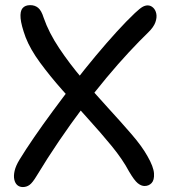

<svg xmlns="http://www.w3.org/2000/svg" viewBox="-20 -730 684 761"><path d="M70.6 11.4Q57.6 11.4 48.8 3.9Q40 -3.6 36.7 -18.2Q33.4 -32.8 37.9 -52.7Q42.4 -72.6 57 -96.6Q81.4 -136.6 115.4 -186.1Q149.4 -235.6 189.7 -290.2Q230 -344.8 272.8 -400.5Q315.6 -456.2 358.9 -508Q402.2 -559.8 442 -603.5Q481.8 -647.2 514.6 -678.2Q535.2 -697.4 545.4 -703Q555.6 -708.6 565.4 -708.6Q577.2 -708.6 586.8 -699.8Q596.4 -691 599.5 -675.8Q602.6 -660.6 595.8 -641.5Q589 -622.4 567.6 -601.6Q532.8 -568 490.3 -522.3Q447.8 -476.6 401.7 -421.3Q355.6 -366 308.1 -302.9Q260.6 -239.8 214.3 -171.7Q168 -103.6 125.2 -32.8Q109 -5.8 97.2 2.8Q85.4 11.4 70.6 11.4ZM553 7.2Q539.6 7.2 525.9 -3.9Q512.2 -15 491.2 -50.8Q466 -98.4 422.6 -151.3Q379.2 -204.2 328.1 -260.4Q277 -316.6 227.5 -372.5Q178 -428.4 139 -481.5Q100 -534.6 81.6 -582Q64 -630 61.6 -657.8Q59.2 -685.6 69.4 -697.6Q79.6 -709.6 99.4 -709.6Q118 -709.8 131.1 -699.1Q144.2 -688.4 153 -659.8Q173.6 -600.4 214.6 -539Q255.6 -477.6 306.5 -417.7Q357.4 -357.8 408.5 -302.1Q459.6 -246.4 501.3 -198.1Q543 -149.8 564.4 -111.2Q588.8 -68.8 590.4 -42.5Q592 -16.2 580.9 -4.5Q569.8 7.2 553 7.2Z"/></svg>

Font: Shantell Sans Light
Style: Regular
Weight: 300
Designer: Stephen Nixon, Anya Danilova, Shantell Martin
Foundry: Arrow Type
Version: Version 1.011;[c5ecc13dd]